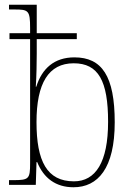

<svg xmlns="http://www.w3.org/2000/svg" viewBox="-20 -780 562 810"><path d="M290 10C393 10 464 -70 464 -264C464 -459 410 -538 294 -538C209 -538 157 -491 133 -414H131C134 -459 135 -517 135 -554V-615H304V-640H135V-760H18V-740H41C100 -740 107 -736 107 -662V-640H20V-615H107V-91C107 -25 102 -20 35 -20H18V0H131L134 -96H137C164 -29 215 10 290 10ZM292 -15C178 -15 134 -100 134 -265C134 -429 185 -513 291 -513C395 -513 436 -439 436 -266C436 -95 383 -15 292 -15Z"/></svg>

Font: Noto Serif SemiCondensed Thin
Style: Regular
Weight: 100
Width: 4
Designer: Monotype Design Team
Foundry: Monotype Imaging Inc.
Version: Version 2.015